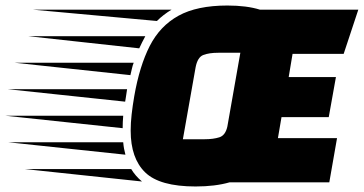

<svg xmlns="http://www.w3.org/2000/svg" viewBox="-267 -660 1317 695"><path d="M441 15Q311 15 258.5 -36Q206 -87 206 -187Q206 -215 209.5 -246Q213 -277 219 -312Q238 -421 275 -493.5Q312 -566 379 -603Q446 -640 556 -640Q626 -640 674 -625H1030L977 -465H792L778 -381H949L923 -236H752L739 -160H953L925 0H564Q512 15 441 15ZM301 -584 -148 -625H354Q324 -607 301 -584ZM237 -485 -165 -529H259Q253 -518 247.5 -507Q242 -496 237 -485ZM395 -156H474Q505 -156 527 -163Q549 -170 556 -202L603 -469H523Q490 -469 469 -461Q448 -453 441 -416ZM205 -388 -215 -433H217Q213 -423 210.5 -411.5Q208 -400 205 -388ZM186 -292 -238 -337H193L190 -317Q189 -310 188 -304Q187 -298 186 -292ZM177 -196 -247 -241H179Q178 -229 177.5 -218Q177 -207 177 -196ZM187 -100 -237 -145H179Q180 -133 182 -122Q184 -111 187 -100ZM247 -3 -177 -48H208Q223 -23 247 -3Z"/></svg>

Font: Faster One
Style: Regular
Weight: 400
Designer: Eduardo Rodriguez Tunni
Foundry: Eduardo Rodriguez Tunni
Version: Version 1.003; ttfautohint (v1.8.4.7-5d5b);gftools[0.9.23]